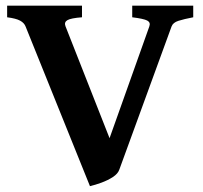

<svg xmlns="http://www.w3.org/2000/svg" viewBox="-20 -635 709 670"><path d="M654.3 -574.7Q621.6 -568.4 602.5 -562.3Q583.5 -556.2 578.6 -542.5L396.5 -43.5Q391.6 -28.8 374 -17.3Q356.4 -5.9 334.5 2.2Q312.5 10.3 293.9 14.6L69.3 -542.5Q64.5 -555.2 50 -563Q35.6 -570.8 4.9 -574.7V-615.2H266.1V-574.7Q227.5 -571.8 215.3 -564.7Q203.1 -557.6 208.5 -543.5L362.3 -152.8L501 -542.5Q506.3 -556.6 493.9 -563.2Q481.4 -569.8 441.4 -574.7V-615.2H654.3Z"/></svg>

Font: Gentium Book Plus
Style: Bold
Weight: 700
Designer: Victor Gaultney, Annie Olsen, Iska Routamaa, Becca Hirsbrunner
Foundry: SIL International
Version: Version 6.101